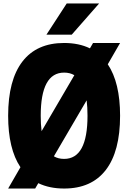

<svg xmlns="http://www.w3.org/2000/svg" viewBox="-20 -1068 740 1108"><path d="M350 20Q265 20 201 -11L183 20H27L98 -103Q27 -209 27 -400Q27 -606 109.5 -713Q192 -820 350 -820Q435 -820 499 -789L517 -820H673L602 -697Q673 -591 673 -400Q673 -194 590.5 -87Q508 20 350 20ZM215 -400Q215 -350 220 -311L409 -634Q384 -649 350 -649Q215 -649 215 -400ZM350 -151Q485 -151 485 -400Q485 -450 480 -489L291 -166Q316 -151 350 -151ZM248 -868 365 -1048H552L394 -868Z"/></svg>

Font: Martian Mono ExtraBold
Style: Regular
Weight: 800
Monospace: yes
Designer: Roman Shamin
Foundry: Evil Martians
Version: Version 1.000; ttfautohint (v1.8.4.7-5d5b)